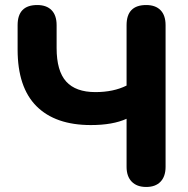

<svg xmlns="http://www.w3.org/2000/svg" viewBox="-20 -734 748 763"><path d="M483 -71V-262Q428 -237 341 -237Q200 -237 125 -312Q50 -387 50 -537V-634Q50 -714 128 -714Q165 -714 185 -693.5Q205 -673 205 -634V-543Q205 -452 243 -410Q281 -368 359 -368Q431 -368 483 -394V-634Q483 -714 561 -714Q598 -714 618 -693.5Q638 -673 638 -634V-71Q638 -33 618 -12Q598 9 561 9Q524 9 503.5 -12Q483 -33 483 -71Z"/></svg>

Font: Nunito ExtraBold
Style: Regular
Weight: 800
Designer: Vernon Adams
Foundry: Vernon Adams
Version: Version 3.602